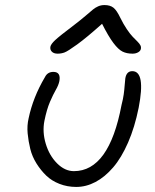

<svg xmlns="http://www.w3.org/2000/svg" viewBox="-20 -780 619 766"><path d="M210 -565.9Q194.3 -565.9 186.5 -574.2Q178.7 -582.5 181.2 -594.2Q183.6 -604.5 200 -619.9Q216.3 -635.3 276.9 -681.2Q298.8 -697.8 320.6 -716.3Q342.3 -734.9 351.1 -742.2Q359.9 -749.5 371.3 -754.6Q382.8 -759.8 397 -759.8Q419.4 -759.8 432.6 -749.3Q445.8 -738.8 460 -709Q472.2 -684.1 485.8 -663.8Q499.5 -643.6 509.5 -633.3Q519.5 -623 528.1 -614.5Q536.6 -606 540 -599.4Q543.5 -592.8 542 -585Q540.5 -576.7 531 -571.3Q521.5 -565.9 508.8 -565.9Q485.4 -565.9 468.8 -574.2Q452.1 -582.5 432.4 -608.6Q412.6 -634.8 387.2 -685.1Q326.7 -630.9 288.3 -603Q250 -575.2 237.1 -570.6Q224.1 -565.9 210 -565.9ZM284.2 -34.2Q248.5 -34.2 217.3 -46.4Q186 -58.6 164.3 -79.6Q142.6 -100.6 125.5 -127.9Q108.4 -155.3 100.8 -185.8Q93.3 -216.3 90.3 -247.8Q87.4 -279.3 94.2 -308.1Q111.8 -392.1 159.2 -472.2Q169.4 -493.2 192.9 -493.2Q223.6 -493.2 216.8 -456.1Q213.4 -439.9 202.9 -421.9Q192.4 -403.8 179.4 -373.8Q166.5 -343.8 157.2 -297.9Q148.4 -253.4 162.6 -206.3Q176.8 -159.2 207.8 -128.2Q238.8 -97.2 274.9 -97.2Q415 -97.2 464.8 -360.8Q471.2 -385.7 473.6 -403.6Q476.1 -421.4 477.3 -438.7Q478.5 -456.1 480 -467.8Q484.9 -496.1 507.8 -496.1Q561.5 -496.1 533.2 -350.1Q517.6 -272.5 491 -211.4Q464.4 -150.4 431.4 -112.1Q398.4 -73.7 361.1 -54Q323.7 -34.2 284.2 -34.2Z"/></svg>

Font: Shantell Sans Irregular Bouncy
Style: Italic
Weight: 300
Italic angle: -11.31°
Designer: Stephen Nixon, Anya Danilova, Shantell Martin
Foundry: Arrow Type
Version: Version 1.006;[9816181b4]